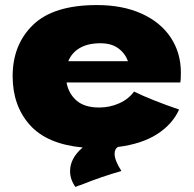

<svg xmlns="http://www.w3.org/2000/svg" viewBox="-20 -576 765 759"><path d="M569 -250H243Q251 -206 282.5 -178.5Q314 -151 372 -151Q414 -151 451 -167.5Q488 -184 510 -214Q577 -181 688 -143Q662 -85 601.5 -46Q541 -7 446 5Q433 13 433 32Q433 58 460 100Q382 122 300 155Q292 157 278 163Q257 133 257 101Q257 49 307 7Q166 -6 98 -82Q30 -158 30 -275Q30 -400 111 -478Q192 -556 363 -556Q465 -556 540 -522Q615 -488 655 -427.5Q695 -367 695 -289Q695 -263 693 -250ZM250 -334H486Q474 -366 447 -385.5Q420 -405 377 -405Q327 -405 295 -386Q263 -367 250 -334Z"/></svg>

Font: Mantou Sans
Style: Regular
Weight: 400
Designer: Mant0u / artakana
Foundry: Mant0u / artakana
Version: Version 1.001;October 22, 2023;FontCreator 14.0.0.2901 64-bi